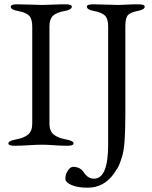

<svg xmlns="http://www.w3.org/2000/svg" viewBox="-20 -673 709 893"><path d="M417 158Q483 158 483 0V-551Q483 -585 468.5 -600Q454 -615 417 -622Q384 -628 384 -642Q384 -653 413 -653Q441 -653 474.5 -651.5Q508 -650 530 -650Q546 -650 570.5 -651.5Q595 -653 624 -653Q653 -653 653 -642Q653 -628 620 -622Q584 -615 573.5 -601Q563 -587 563 -551V-142Q563 -67 559.5 -18Q556 31 546 61.5Q536 92 530.5 102Q525 112 510 134Q464 200 387 200Q341 200 312.5 187.5Q284 175 284 158Q284 138 295.5 120.5Q307 103 320 103Q353 103 370 129Q389 158 417 158ZM130 -550Q130 -585 115.5 -600Q101 -615 63 -622Q30 -628 30 -642Q30 -653 59 -653Q87 -653 120.5 -651.5Q154 -650 176 -650Q196 -650 226.5 -651.5Q257 -653 285 -653Q314 -653 314 -642Q314 -628 281 -622Q242 -615 226 -599.5Q210 -584 210 -550V-98Q210 -64 229.5 -47.5Q249 -31 289 -24Q322 -18 322 -6Q322 5 293 5Q265 5 231.5 2.5Q198 0 176 0Q152 0 114 2.5Q76 5 48 5Q19 5 19 -6Q19 -18 52 -24Q92 -31 111 -47.5Q130 -64 130 -98Z"/></svg>

Font: EB Garamond SC 12
Style: Regular
Weight: 400
Version: Version 0.016 ; ttfautohint (v0.97) -l 8 -r 50 -G 200 -x 0 -